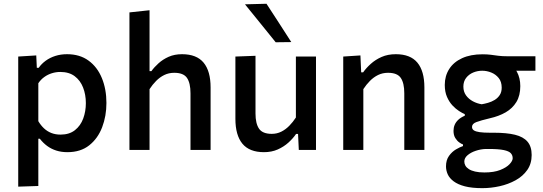

<svg xmlns="http://www.w3.org/2000/svg" viewBox="-20 -798 2890 1022"><path d="M77 195.5Q77 141 77 88.2Q77 35.5 77 -26V-268Q77 -323.5 77 -381.2Q77 -439 77 -497L173 -503L176 -437H186Q200.5 -458 223 -474.5Q245.5 -491 274.2 -500.2Q303 -509.5 337 -509.5Q404.5 -509.5 451.2 -475.5Q498 -441.5 522.2 -382.5Q546.5 -323.5 546.5 -250Q546.5 -180.5 523.8 -120.8Q501 -61 455 -24.5Q409 12 339 12Q306.5 12 279.8 3.5Q253 -5 231.2 -21Q209.5 -37 192 -59.5H184V-20.5Q184 37 184 87.2Q184 137.5 184 192ZM302.5 -81.5Q349 -81.5 379 -105.2Q409 -129 423 -167.2Q437 -205.5 437 -249Q437 -294.5 422.2 -332.2Q407.5 -370 377.5 -392.5Q347.5 -415 301 -415Q278 -415 256.2 -408.2Q234.5 -401.5 216 -388.2Q197.5 -375 184 -355V-153Q197 -131 214 -115Q231 -99 253 -90.2Q275 -81.5 302.5 -81.5Z M669 0Q669 -54.5 669 -105.5Q669 -156.5 669 -218V-493.5Q669 -556 669 -615.2Q669 -674.5 669 -732L776 -743.5Q776 -684 776 -622.5Q776 -561 776 -493.5V-419.5H786Q801 -440.5 824 -461.2Q847 -482 878 -495.8Q909 -509.5 949 -509.5Q1026.5 -509.5 1063.8 -464.5Q1101 -419.5 1101 -332.5Q1101 -300 1101 -273.8Q1101 -247.5 1101 -218Q1101 -158 1101 -106.2Q1101 -54.5 1101 0H994Q994 -54.5 994 -105.8Q994 -157 994 -212.5V-301.5Q994 -355.5 975.5 -383Q957 -410.5 907.5 -410.5Q878.5 -410.5 854.5 -398.8Q830.5 -387 811 -367.2Q791.5 -347.5 776 -323.5V-212.5Q776 -155 776 -104.8Q776 -54.5 776 0Z M1385 12Q1307.5 12 1270.2 -33.2Q1233 -78.5 1233 -165.5Q1233 -198.5 1233 -223Q1233 -247.5 1233 -272Q1233 -318 1233 -355.5Q1233 -393 1233 -427Q1233 -461 1233 -497L1340 -501Q1340 -446.5 1340 -394Q1340 -341.5 1340 -284V-194Q1340 -140.5 1358.8 -113Q1377.5 -85.5 1426.5 -85.5Q1454 -85.5 1477.5 -97.2Q1501 -109 1520.2 -128.8Q1539.5 -148.5 1555 -172.5V-284Q1555 -341.5 1555 -392.2Q1555 -443 1555 -497H1662Q1662 -443 1662 -390.8Q1662 -338.5 1662 -272V-218Q1662 -156.5 1662 -105.5Q1662 -54.5 1662 0H1570.5L1566.5 -85H1556Q1540 -61.5 1515.5 -39.2Q1491 -17 1458.5 -2.5Q1426 12 1385 12ZM1447.5 -573Q1421 -606 1393.8 -639.5Q1366.5 -673 1339.2 -707Q1312 -741 1284 -775L1398.5 -778Q1431.5 -727 1464.5 -676.5Q1497.5 -626 1530.5 -574Z M1807 0Q1807 -54.5 1807 -105.5Q1807 -156.5 1807 -218V-268Q1807 -323.5 1807 -381.2Q1807 -439 1807 -497L1898.5 -503L1902.5 -413H1913Q1929 -436 1953.8 -458.2Q1978.5 -480.5 2011.5 -495Q2044.5 -509.5 2087 -509.5Q2164.5 -509.5 2201.8 -464.5Q2239 -419.5 2239 -332.5Q2239 -300 2239 -273.8Q2239 -247.5 2239 -218Q2239 -158 2239 -106.2Q2239 -54.5 2239 0H2132Q2132 -54.5 2132 -105.8Q2132 -157 2132 -212.5V-301.5Q2132 -355.5 2113.5 -383Q2095 -410.5 2045.5 -410.5Q2016.5 -410.5 1992.5 -398.8Q1968.5 -387 1949 -367.2Q1929.5 -347.5 1914 -323.5V-212.5Q1914 -155 1914 -104.8Q1914 -54.5 1914 0Z M2547.5 203.5Q2492 203.5 2454.5 193.8Q2417 184 2394.8 167.2Q2372.5 150.5 2363.2 129.8Q2354 109 2354 87.5Q2354 54 2370 31.8Q2386 9.5 2407.5 -3Q2429 -15.5 2444.5 -20.5V-29Q2436.5 -31.5 2424.8 -39.8Q2413 -48 2403.5 -63.2Q2394 -78.5 2394 -101.5Q2394 -118.5 2400.2 -133.5Q2406.5 -148.5 2419.8 -160.8Q2433 -173 2454 -182V-190.5Q2441.5 -195.5 2423.5 -207Q2405.5 -218.5 2388.2 -237Q2371 -255.5 2359.2 -282.5Q2347.5 -309.5 2347.5 -346Q2347.5 -393.5 2371 -430.5Q2394.5 -467.5 2439.5 -488.2Q2484.5 -509 2548.5 -509Q2573.5 -509 2592.5 -506.5Q2611.5 -504 2632 -501.2Q2652.5 -498.5 2682.5 -498.5H2830V-421.5Q2782 -421.5 2736.8 -421.5Q2691.5 -421.5 2644.5 -421.5L2674 -470.5Q2713.5 -449.5 2731.5 -416Q2749.5 -382.5 2749.5 -339.5Q2749.5 -289.5 2728.8 -255.2Q2708 -221 2671.5 -200Q2635 -179 2587.5 -168.5Q2539 -157 2515.8 -148.2Q2492.5 -139.5 2492.5 -122.5Q2492.5 -110.5 2502.5 -104Q2512.5 -97.5 2533.5 -94.5Q2554.5 -91.5 2588.5 -91.5H2609.5Q2676.5 -91.5 2721 -80.8Q2765.5 -70 2787.8 -44Q2810 -18 2810 27Q2810 73 2786.8 106.5Q2763.5 140 2724.5 161.5Q2685.5 183 2639.5 193.2Q2593.5 203.5 2547.5 203.5ZM2558.5 120Q2609 120 2642.5 106.8Q2676 93.5 2692.5 75.8Q2709 58 2709 44.5Q2709 28.5 2699 17.5Q2689 6.5 2661.5 0.8Q2634 -5 2582 -5H2564.5Q2538 -4 2512 4.8Q2486 13.5 2468.8 28.2Q2451.5 43 2451.5 62Q2451.5 73 2457.2 83.5Q2463 94 2475.8 102.2Q2488.5 110.5 2509 115.2Q2529.5 120 2558.5 120ZM2544 -243Q2559.5 -245.5 2578 -250.8Q2596.5 -256 2613 -266Q2629.5 -276 2640 -292Q2650.5 -308 2650.5 -331.5Q2650.5 -363 2634.5 -382.8Q2618.5 -402.5 2594.8 -412Q2571 -421.5 2547 -421.5Q2521.5 -421.5 2498.8 -412Q2476 -402.5 2461.2 -383.5Q2446.5 -364.5 2446.5 -337Q2446.5 -310 2460.5 -290.5Q2474.5 -271 2496.8 -259Q2519 -247 2544 -243Z"/></svg>

Font: Commissioner Thin Medium
Style: Regular
Weight: 500
Version: Version 1.000